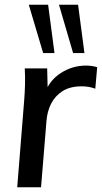

<svg xmlns="http://www.w3.org/2000/svg" viewBox="-20 -794 432 814"><path d="M53 0 82 -362Q85 -397 86 -433Q87 -469 85 -504H180L183 -377L170 -398Q189 -453 238 -484.5Q287 -516 345 -516Q358 -516 370.5 -514Q383 -512 392 -509L384 -418Q370 -423 356.5 -425.5Q343 -428 326 -428Q277 -428 245 -407.5Q213 -387 196.5 -354Q180 -321 177 -281L154 0ZM290 -569 230 -774H311L338 -569ZM163 -569 102 -774H184L211 -569Z"/></svg>

Font: Muli SemiBold
Style: Italic
Weight: 600
Italic angle: -4.541°
Designer: Vernon Adams
Foundry: Vernon Adams
Version: Version 2.100; ttfautohint (v1.8.1.43-b0c9)